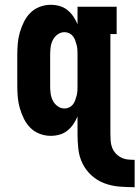

<svg xmlns="http://www.w3.org/2000/svg" viewBox="-20 -558 581 800"><path d="M541 222Q510 222 478 219.5Q446 217 416 206Q386 195 362 173.5Q338 152 324 123.5Q310 95 306.5 63.5Q303 32 303 0V-73Q296 -56 285.5 -40.5Q275 -25 260.5 -13.5Q246 -2 228 3Q210 8 191 8Q168 8 145.5 -0.5Q123 -9 106.5 -25.5Q90 -42 79.5 -63.5Q69 -85 62.5 -107.5Q56 -130 54 -153.5Q52 -177 52 -200V-330Q52 -353 54 -376.5Q56 -400 62.5 -422.5Q69 -445 79.5 -466.5Q90 -488 106.5 -504.5Q123 -521 145.5 -529.5Q168 -538 191 -538Q210 -538 228 -533Q246 -528 260.5 -516.5Q275 -505 285.5 -489.5Q296 -474 303 -457V-530H466V-416H440V0Q440 14 441 28.5Q442 43 447 56.5Q452 70 462 81Q472 92 485 98.5Q498 105 512.5 106.5Q527 108 541 108ZM249 -106Q259 -106 268.5 -110.5Q278 -115 284 -123Q290 -131 293.5 -140.5Q297 -150 299.5 -160Q302 -170 302.5 -180Q303 -190 303 -200V-330Q303 -340 302.5 -350Q302 -360 299.5 -370Q297 -380 293.5 -389.5Q290 -399 284 -407Q278 -415 268.5 -419.5Q259 -424 249 -424Q233 -424 220 -414.5Q207 -405 200 -391Q193 -377 191 -361.5Q189 -346 189 -330V-200Q189 -184 191 -168.5Q193 -153 200 -139Q207 -125 220 -115.5Q233 -106 249 -106Z"/></svg>

Font: Iosevka Slab Heavy
Style: Regular
Weight: 900
Monospace: yes
Designer: Belleve Invis
Foundry: Belleve Invis
Version: Version 11.1.0; ttfautohint (v1.8.3)